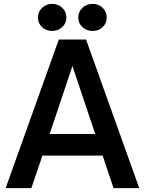

<svg xmlns="http://www.w3.org/2000/svg" viewBox="-20 -966 744 986"><path d="M141 0H9L282 -763H422L695 0H563L507 -167H198ZM352 -627 235 -278H469ZM175 -876Q175 -906 196.5 -926Q218 -946 248 -946Q278 -946 299.5 -926Q321 -906 321 -876Q321 -847 299.5 -827Q278 -807 248 -807Q217 -807 196 -826.5Q175 -846 175 -876ZM382 -876Q382 -906 403.5 -926Q425 -946 456 -946Q486 -946 507 -926Q528 -906 528 -876Q528 -846 507 -826.5Q486 -807 456 -807Q425 -807 403.5 -826.5Q382 -846 382 -876Z"/></svg>

Font: Open Sauce One SemiBold
Style: Regular
Weight: 600
Designer: Alfredo Marco Pradil
Foundry: Creative Sauce Fz LLC
Version: Version 1.477